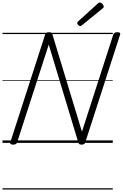

<svg xmlns="http://www.w3.org/2000/svg" viewBox="-20 -1149 987 1544"><path d="M85 14Q57 14 63 -5L343 -871Q346 -881 353 -885.5Q360 -890 374 -890Q386 -890 392 -886.5Q398 -883 401 -874L639 -90L891 -871Q895 -881 902.5 -885.5Q910 -890 924 -890Q952 -890 946 -871L666 -5Q663 5 656 9.5Q649 14 636 14Q624 14 618.5 10.5Q613 7 610 -2L372 -790L118 -5Q115 5 107.5 9.5Q100 14 85 14ZM625 -939Q618 -939 609.5 -947.5Q601 -956 601 -963Q601 -966 601.5 -968.5Q602 -971 606 -975L766 -1120Q771 -1124 774 -1126.5Q777 -1129 781 -1129Q788 -1129 795.5 -1124Q803 -1119 808.5 -1111Q814 -1103 814 -1097Q814 -1093 813 -1089.5Q812 -1086 806 -1082L639 -946Q634 -943 631.5 -941Q629 -939 625 -939ZM0 365H887V375H0ZM0 -20H887V0H0ZM0 -505H887V-500H0ZM0 -885H887V-875H0Z"/></svg>

Font: Playwrite DK Uloopet Guides
Style: Regular
Weight: 400
Designer: Veronika Burian, José Scaglione
Foundry: TypeTogether
Version: Version 1.003